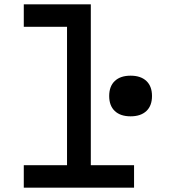

<svg xmlns="http://www.w3.org/2000/svg" viewBox="-20 -868 790 888"><path d="M400 -848V-104H600V0H90V-104H290V-744H90V-848ZM485 -424Q485 -469 511 -493.5Q537 -518 584 -518Q631 -518 657 -493.5Q683 -469 683 -424Q683 -379 657 -354.5Q631 -330 584 -330Q537 -330 511 -354.5Q485 -379 485 -424Z"/></svg>

Font: Martian Mono Custom sWd Rg
Style: Regular
Weight: 400
Width: 6
Monospace: yes
Designer: Alex Havermale
Foundry: Evil Martians
Version: Version 1.000